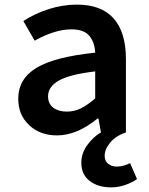

<svg xmlns="http://www.w3.org/2000/svg" viewBox="-20 -573 645 831"><path d="M332 131Q332 90 358 54.5Q384 19 417 0L406 -60H402Q313 13 227 13Q153 13 106 -31.5Q59 -76 59 -145Q59 -232 138 -279.5Q217 -327 392 -345Q390 -390 366.5 -418Q343 -446 289 -446Q218 -446 130 -397L81 -482Q132 -515 192 -534Q252 -553 313 -553Q419 -553 472 -493Q525 -433 525 -317V0Q481 15 457 44Q433 73 433 102Q433 124 448.5 136Q464 148 485 148Q513 148 543 133L573 202Q551 218 520.5 228Q490 238 461 238Q405 238 368.5 210.5Q332 183 332 131ZM392 -147V-264Q282 -251 235 -224.5Q188 -198 188 -156Q188 -124 210.5 -107Q233 -90 269 -90Q301 -90 329 -103.5Q357 -117 392 -147Z"/></svg>

Font: Nebula Sans Semibold
Style: Regular
Weight: 600
Designer: Paul D. Hunt for Adobe (as Source Sans)
Foundry: Nebula Entertainment & Broadcasting LLC
Version: Version 1.010